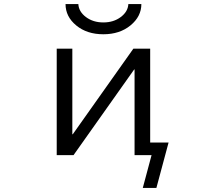

<svg xmlns="http://www.w3.org/2000/svg" viewBox="-20 -757 1040 937"><path d="M606.4 -737.3H669.9Q669.9 -676.8 617.2 -633.3Q564.5 -589.8 484.4 -589.8Q404.3 -589.8 352.1 -632.8Q299.8 -675.8 299.8 -737.3H362.3Q364.3 -700.2 399.4 -673.8Q434.6 -647.5 484.4 -647.5Q534.2 -647.5 569.3 -673.8Q604.5 -700.2 606.4 -737.3ZM333 -519.5V-101.6H335L630.9 -519.5H712.9V-61.5H802.7L743.2 160.2H676.8L719.7 0H712.9H668H636.7V-418H634.8L338.9 0H256.8V-519.5Z"/></svg>

Font: Gen Shin Gothic Monospace Normal
Style: Regular
Weight: 350
Designer: [Source Han Sans]
Ryoko NISHIZUKA  (kana & ideographs); Paul D. Hunt (Latin, Greek & Cyrillic); Wenlong ZHANG  (bopomofo
Version: Version 1.002.20150607